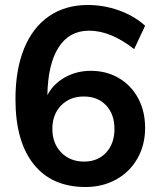

<svg xmlns="http://www.w3.org/2000/svg" viewBox="-20 -741 640 770"><path d="M562 -228Q562 -160 531.5 -106Q501 -52 446.5 -21.5Q392 9 323 9Q188 9 115 -82.5Q42 -174 42 -343Q42 -461 76.5 -546Q111 -631 176.5 -676Q242 -721 332 -721Q396 -721 456.5 -699.5Q517 -678 562 -638L518 -544Q424 -618 337 -618Q258 -618 215 -551Q172 -484 170 -359Q193 -404 240 -430.5Q287 -457 344 -457Q407 -457 456.5 -428Q506 -399 534 -347Q562 -295 562 -228ZM439 -224Q439 -283 405.5 -318.5Q372 -354 316 -354Q260 -354 225 -318Q190 -282 190 -224Q190 -166 225.5 -129.5Q261 -93 317 -93Q372 -93 405.5 -129Q439 -165 439 -224Z"/></svg>

Font: Muli-Bold
Style: Bold
Weight: 700
Version: Version 2.000